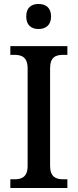

<svg xmlns="http://www.w3.org/2000/svg" viewBox="-20 -946 391 966"><path d="M174 -800C208 -800 237 -818 237 -863C237 -909 208 -926 174 -926C139 -926 112 -909 112 -863C112 -818 139 -800 174 -800ZM32 0H319V-44H298C261 -44 232 -56 232 -112V-601C232 -659 260 -670 298 -670H319V-714H32V-670H53C89 -670 119 -659 119 -601V-112C119 -55 89 -44 53 -44H32Z"/></svg>

Font: Noto Serif Hebrew SemiCondensed Medium
Style: Regular
Weight: 500
Width: 4
Designer: Monotype Design Team
Foundry: Monotype Imaging Inc.
Version: Version 2.004